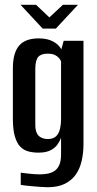

<svg xmlns="http://www.w3.org/2000/svg" viewBox="-20 -666 408 805"><path d="M179 119Q166 119 147.5 117.5Q129 116 112 114.5Q95 113 82.5 111.5Q70 110 67 109V58Q80 60 104.5 62.5Q129 65 147 65Q162 65 177.5 62.5Q193 60 206.5 52Q220 44 228 27Q236 10 236 -19V-89Q231 -74 220.5 -59.5Q210 -45 191 -35.5Q172 -26 141 -26Q119 -26 99.5 -31Q80 -36 65.5 -50.5Q51 -65 42.5 -93.5Q34 -122 34 -168V-380Q34 -444 60 -474.5Q86 -505 142 -505Q171 -505 191.5 -497Q212 -489 225.5 -475Q239 -461 245 -441L232 -440L247 -495H330V-61Q330 -25 322.5 8Q315 41 298 65.5Q281 90 252 104.5Q223 119 179 119ZM179 -83Q203 -83 215 -94.5Q227 -106 231.5 -125.5Q236 -145 236 -166V-409Q233 -416 226.5 -423.5Q220 -431 209 -436Q198 -441 179 -441Q152 -441 140 -427Q128 -413 128 -376V-144Q128 -123 133 -111Q138 -99 146.5 -93Q155 -87 164 -85Q173 -83 179 -83ZM159 -546 66 -646H131L187 -593L244 -646H307L214 -546Z"/></svg>

Font: Alumni Sans SemiBold
Style: Regular
Weight: 600
Designer: Robert E. Leuschke
Foundry: Robert E. Leuschke
Version: Version 1.018